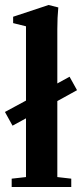

<svg xmlns="http://www.w3.org/2000/svg" viewBox="-28 -746 328 766"><path d="M18.6 0V-33.2L75.7 -39.6V-273.9L22 -244.6L-8.3 -299.3L75.7 -344.7V-641.1L24.4 -653.8V-679.2L166 -726.1L204.6 -716.3Q200.7 -676.3 200.7 -629.4V-413.1L249.5 -439.9L279.3 -386.2L200.7 -342.8V-39.6L256.3 -33.2V0Z"/></svg>

Font: Elstob 10pt
Style: Bold
Weight: 700
Designer: Peter S. Baker
Version: Version 1.015